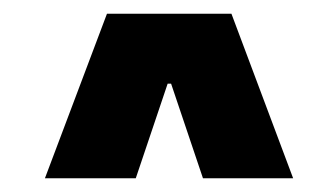

<svg xmlns="http://www.w3.org/2000/svg" viewBox="-20 -820 490 280"><path d="M45.5 -560 136 -800H317.5L407.5 -560H276L229.5 -698H224.5L178 -560Z"/></svg>

Font: Trispace Condensed
Style: Bold
Weight: 700
Width: 3
Designer: Tyler Finck
Foundry: Etcetera Type Company
Version: Version 1.210; ttfautohint (v1.8.3)